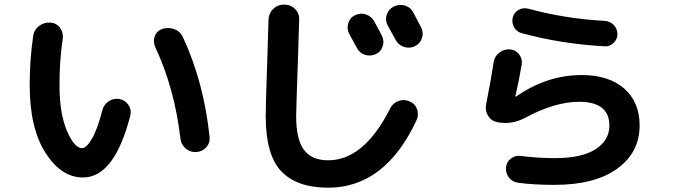

<svg xmlns="http://www.w3.org/2000/svg" viewBox="-20 -790 3040 862"><path d="M790 -168Q763.7 -393.6 676.8 -579.1Q666 -603.5 674.8 -627.4Q683.6 -651.4 709 -660.2Q736.3 -668.9 762.7 -659.2Q789.1 -649.4 800.8 -624Q894.5 -423.8 920.9 -175.8Q923.8 -148.4 906.2 -128.9Q888.7 -109.4 861.8 -107.4Q835 -105.5 814 -123Q793 -140.6 790 -168ZM352.5 6.8Q254.9 6.8 184.1 -104Q113.3 -214.8 113.3 -407.2Q113.3 -522.5 128.9 -627.9Q132.8 -656.2 155.3 -673.3Q177.7 -690.4 207 -688.5Q234.4 -686.5 250 -664.6Q265.6 -642.6 261.7 -616.2Q247.1 -521.5 247.1 -407.2Q247.1 -281.2 280.3 -203.1Q313.5 -125 348.6 -125Q368.2 -125 392.6 -166.5Q417 -208 439.5 -294.9Q446.3 -321.3 468.3 -335.4Q490.2 -349.6 515.6 -345.7Q542 -340.8 556.6 -318.8Q571.3 -296.9 565.4 -272.5Q494.1 6.8 352.5 6.8Z M1574.2 -721.7Q1598.6 -733.4 1623 -725.1Q1647.5 -716.8 1660.2 -694.3Q1663.1 -687.5 1675.8 -665Q1688.5 -642.6 1694.3 -629.9Q1706.1 -606.4 1698.2 -582Q1690.4 -557.6 1667 -546.9Q1643.6 -536.1 1618.7 -543.9Q1593.8 -551.8 1582 -575.2Q1576.2 -585.9 1564.9 -606.9Q1553.7 -627.9 1547.9 -637.7Q1536.1 -660.2 1543.5 -685.5Q1550.8 -710.9 1574.2 -721.7ZM1835.9 -733.4Q1841.8 -722.7 1853.5 -699.7Q1865.2 -676.8 1871.1 -666Q1882.8 -642.6 1874 -617.7Q1865.2 -592.8 1841.8 -582Q1817.4 -571.3 1793 -579.6Q1768.6 -587.9 1755.9 -611.3Q1751 -621.1 1720.7 -675.8Q1708 -699.2 1716.3 -724.1Q1724.6 -749 1748 -760.7Q1772.5 -772.5 1797.9 -765.1Q1823.2 -757.8 1835.9 -733.4ZM1453.1 52.7Q1313.5 52.7 1243.2 -20.5Q1172.9 -93.8 1172.9 -269.5Q1172.9 -315.4 1179.7 -511.7Q1185.5 -694.3 1185.5 -701.2Q1186.5 -730.5 1206.5 -750Q1226.6 -769.5 1254.9 -769.5Q1284.2 -769.5 1304.2 -750Q1324.2 -730.5 1323.2 -702.1Q1323.2 -698.2 1317.4 -516.6Q1310.5 -320.3 1309.6 -269.5Q1309.6 -164.1 1344.7 -117.2Q1379.9 -70.3 1453.1 -70.3Q1614.3 -70.3 1731.4 -302.7Q1743.2 -327.1 1768.6 -336.4Q1793.9 -345.7 1818.4 -335Q1843.8 -324.2 1852.5 -299.3Q1861.3 -274.4 1849.6 -249Q1708 52.7 1453.1 52.7Z M2213.9 -241.2Q2186.5 -246.1 2171.9 -269Q2157.2 -292 2162.1 -319.3Q2183.6 -427.7 2196.3 -510.7Q2200.2 -537.1 2221.7 -553.7Q2243.2 -570.3 2269 -568.4Q2294.9 -566.4 2310.5 -546.4Q2326.2 -526.4 2322.3 -501Q2309.6 -424.8 2293.9 -358.4Q2293.9 -356.4 2294.9 -356.4H2296.9Q2435.5 -453.1 2591.8 -453.1Q2712.9 -453.1 2782.2 -392.6Q2851.6 -332 2851.6 -226.6Q2851.6 -105.5 2751 -32.7Q2650.4 40 2468.8 40Q2374 40 2304.7 30.3Q2279.3 26.4 2264.2 6.3Q2249 -13.7 2252 -40Q2254.9 -64.5 2274.9 -79.1Q2294.9 -93.8 2319.3 -89.8Q2392.6 -80.1 2471.7 -80.1Q2590.8 -80.1 2653.3 -119.6Q2715.8 -159.2 2715.8 -226.6Q2715.8 -333 2579.1 -333Q2470.7 -333 2335 -259.8Q2277.3 -229.5 2213.9 -241.2ZM2351.6 -751Q2521.5 -705.1 2696.3 -696.3Q2719.7 -694.3 2735.8 -677.2Q2752 -660.2 2752 -637.2Q2752 -614.3 2735.4 -597.7Q2718.8 -581.1 2696.3 -582Q2498 -592.8 2321.3 -641.6Q2298.8 -647.5 2287.6 -668.5Q2276.4 -689.5 2282.2 -711.9Q2288.1 -734.4 2308.1 -745.6Q2328.1 -756.8 2351.6 -751Z"/></svg>

Font: Rounded-X Mgen+ 2m bold
Style: Bold
Weight: 700
Designer: [Source Han Sans]
Ryoko NISHIZUKA  (kana & ideographs); Paul D. Hunt (Latin, Greek & Cyrillic); Wenlong ZHANG  (bopomofo
Version: Version 1.059.20150602